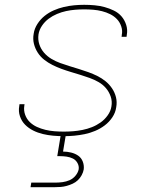

<svg xmlns="http://www.w3.org/2000/svg" viewBox="-20 -558 640 798"><path d="M245 8Q223 8 201 6Q179 4 158 -1Q137 -6 118 -15.5Q99 -25 84.5 -39.5Q70 -54 63 -74.5Q56 -95 60 -117Q60 -119 60.5 -121Q61 -123 61 -125H82Q82 -123 81.5 -121.5Q81 -120 81 -118Q78 -99 84.5 -81Q91 -63 104 -50.5Q117 -38 133.5 -30.5Q150 -23 168.5 -18.5Q187 -14 206.5 -12.5Q226 -11 245 -11Q264 -11 283.5 -12.5Q303 -14 323 -18Q343 -22 362 -29.5Q381 -37 398 -49Q415 -61 427.5 -78.5Q440 -96 443 -115Q447 -137 440 -157Q433 -177 420 -192Q407 -207 389.5 -217Q372 -227 352.5 -234Q333 -241 313.5 -247Q294 -253 274 -259Q254 -265 235 -272Q216 -279 198 -288Q180 -297 164 -309.5Q148 -322 137 -339Q126 -356 121 -376Q116 -396 120 -418Q123 -439 135.5 -458.5Q148 -478 165.5 -492Q183 -506 203.5 -515Q224 -524 245.5 -529Q267 -534 288 -536Q309 -538 330 -538Q352 -538 373.5 -536Q395 -534 415 -528.5Q435 -523 453.5 -514Q472 -505 485 -490Q498 -475 504.5 -454.5Q511 -434 507 -413Q507 -411 506.5 -409Q506 -407 506 -405H485Q486 -407 486 -408.5Q486 -410 486 -412Q490 -430 484 -448Q478 -466 466 -478.5Q454 -491 438 -499Q422 -507 404 -511.5Q386 -516 367.5 -517.5Q349 -519 330 -519Q311 -519 292.5 -517.5Q274 -516 255 -512Q236 -508 217 -500Q198 -492 182 -480Q166 -468 154.5 -451Q143 -434 140 -415Q137 -393 143.5 -373.5Q150 -354 163 -339Q176 -324 193.5 -313.5Q211 -303 230.5 -296Q250 -289 269.5 -283Q289 -277 308.5 -271Q328 -265 347.5 -258Q367 -251 385 -242Q403 -233 418.5 -220.5Q434 -208 445.5 -191Q457 -174 462 -154Q467 -134 463 -112Q460 -90 447 -70.5Q434 -51 415.5 -37Q397 -23 375.5 -14Q354 -5 332 -0.5Q310 4 288.5 6Q267 8 245 8ZM107 220 110 201H210Q225 201 240 199Q255 197 269 191Q283 185 293.5 172.5Q304 160 307 146Q309 132 302 119.5Q295 107 283 101Q271 95 257 93Q243 91 229 91H218L233 0H254L242 72Q259 72 275.5 76Q292 80 305 89Q318 98 324 113.5Q330 129 328 146Q326 158 319.5 170Q313 182 303.5 191Q294 200 282 205.5Q270 211 257.5 214.5Q245 218 232.5 219Q220 220 207 220Z"/></svg>

Font: Iosevka Curly Thin Extended
Style: Italic
Weight: 100
Width: 7
Italic angle: -9°
Monospace: yes
Designer: Belleve Invis
Foundry: Belleve Invis
Version: Version 11.1.0; ttfautohint (v1.8.3)